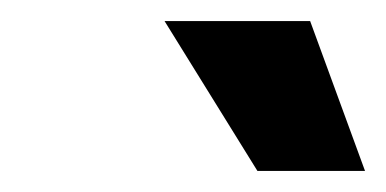

<svg xmlns="http://www.w3.org/2000/svg" viewBox="-20 -793 366 182"><path d="M136 -773H274L326 -631H224Z"/></svg>

Font: Exo ExtraBold
Style: Italic
Weight: 800
Italic angle: -9°
Designer: Natanael Gama
Foundry: Natanael Gama
Version: Version 1.500; ttfautohint (v1.6)